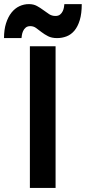

<svg xmlns="http://www.w3.org/2000/svg" viewBox="-73 -929 424 949"><path d="M201.7 0H74.7V-700.2H201.7ZM331.1 -908.7Q331.1 -861.8 321.3 -829.6Q311.5 -797.4 294.9 -777.6Q278.3 -757.8 256.1 -749.3Q233.9 -740.7 209 -740.7Q182.6 -740.7 164.6 -750Q146.5 -759.3 132.3 -770.3Q118.2 -781.2 105.5 -790.5Q92.8 -799.8 77.1 -799.8Q62.5 -799.8 54 -792.5Q45.4 -785.2 41 -775.1Q36.6 -765.1 35.2 -755.4Q33.7 -745.6 33.2 -740.7H-53.2Q-53.2 -782.2 -43.2 -813.7Q-33.2 -845.2 -16.4 -866.5Q0.5 -887.7 22.7 -898.2Q44.9 -908.7 69.8 -908.7Q92.8 -908.7 109.6 -899.4Q126.5 -890.1 141.1 -879.2Q155.8 -868.2 169.7 -859.1Q183.6 -850.1 201.2 -850.1Q215.8 -850.1 224.4 -857.4Q232.9 -864.7 237.3 -874.3Q241.7 -883.8 243.2 -893.6Q244.6 -903.3 245.1 -908.7Z"/></svg>

Font: Audiowide
Style: Regular
Weight: 400
Version: Version 1.003